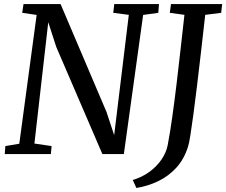

<svg xmlns="http://www.w3.org/2000/svg" viewBox="-20 -763 1120 951"><path d="M3.5 0 6.5 -39.5 75.5 -51 161.5 -689 90 -699.5 96.5 -743H280L507.5 -208.5L545.5 -93.5L618 -689.5L541 -699.5L546 -743H767.5L764 -699.5L689 -689L593.5 0H487L258.5 -531L219 -653L150.5 -52L235.5 -39.5L232 0ZM655.5 168 637.5 128.5Q683 115 719.2 88.8Q755.5 62.5 779.2 28.2Q803 -6 810.5 -43.5Q822.5 -106.5 833.5 -185Q844.5 -263.5 854.8 -349.5Q865 -435.5 874.8 -522.5Q884.5 -609.5 893.5 -689.5L821 -699.5L827 -743H1080.5L1075.5 -699.5L996.5 -689.5Q986 -596.5 975.8 -507.2Q965.5 -418 956 -339Q946.5 -260 938 -197.2Q929.5 -134.5 923 -93Q916.5 -51.5 911.5 -37Q892 25.5 853.2 67.8Q814.5 110 763.2 134.5Q712 159 655.5 168Z"/></svg>

Font: Merriweather 20pt
Style: Italic
Weight: 400
Italic angle: -7.8°
Version: Version 2.101